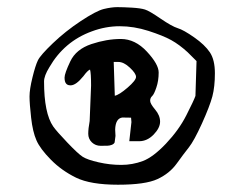

<svg xmlns="http://www.w3.org/2000/svg" viewBox="-20 -714 676 530"><path d="M69.6 -500.2C64.2 -478.3 61.5 -460.8 61.5 -447.8C61.5 -434.7 63 -415.2 65.9 -389.2C68.8 -363.1 73.7 -342.3 80.6 -326.7C87.4 -311 100.7 -293.2 120.4 -273.2C140.1 -253.2 163.2 -236.7 189.9 -223.6C216.6 -210.6 255.2 -204.1 305.7 -204.1C356.1 -204.1 392.5 -209.3 414.8 -219.7C437.1 -230.1 454.8 -244.4 467.8 -262.5C480.8 -280.5 492 -295.5 501.5 -307.4C510.9 -319.3 522.9 -341.1 537.4 -373C551.8 -404.9 561.4 -429.9 566.2 -447.8C570.9 -465.7 573.2 -487 573.2 -511.7C573.2 -536.5 568.6 -555.7 559.3 -569.6C550 -583.4 535.6 -597.2 516.1 -610.8C496.6 -624.5 481.4 -633 470.7 -636.2C460 -639.5 444.2 -648.3 423.3 -662.6C402.5 -676.9 388.1 -685.3 380.1 -687.7C372.2 -690.2 360.2 -691.9 344.2 -692.9C328.3 -693.8 314.9 -694.3 304 -694.3C293.1 -694.3 280.6 -692.6 266.6 -689.2C252.6 -685.8 231.4 -674.6 202.9 -655.8C174.4 -636.9 148.8 -616.5 126 -594.7C103.2 -572.9 89.4 -557.2 84.7 -547.6C80 -538 75 -522.2 69.6 -500.2ZM498 -569.8 522.5 -545.4 519.5 -449.2C516.6 -440.8 508.2 -422.9 494.4 -395.8C480.6 -368.6 461.8 -342.5 438.2 -317.6C414.6 -292.7 393.3 -276.7 374.3 -269.5C355.2 -262.4 335.4 -258.8 314.7 -258.8C294 -258.8 273.3 -261.1 252.4 -265.9C231.6 -270.6 216.9 -275.7 208.3 -281.2C199.6 -286.8 185.5 -299.9 165.8 -320.6C146.1 -341.2 133.1 -356 127 -364.7C110 -389.2 101.6 -430.7 101.6 -489.3C101.6 -499.3 106.4 -512.4 116.2 -528.3C143.6 -575.8 182.6 -608.9 233.4 -627.4C258.8 -636.9 284.5 -641.6 310.5 -641.6C336.6 -641.6 363 -637.3 389.9 -628.7C416.7 -620 437.7 -611.6 452.6 -603.3C467.6 -595 482.7 -583.8 498 -569.8ZM297.9 -356.4C298.5 -376.6 305 -387.7 317.4 -389.6L341.8 -389.2L342.8 -377L336.9 -324.2H364.3C378.9 -324.2 392.2 -330.3 404.1 -342.5C415.9 -354.7 421.9 -366.6 421.9 -378.2C421.9 -389.7 417.3 -400.9 408.2 -411.6C399.1 -422.4 394.5 -430.4 394.5 -435.8C394.5 -441.2 396.3 -445.5 399.9 -448.7C403.5 -452 407.4 -459.9 411.6 -472.4C415.9 -484.9 418 -498.8 418 -513.9C418 -529.1 407.1 -548.3 385.5 -571.5C363.9 -594.8 339.9 -606.4 313.7 -606.4C287.5 -606.4 260.3 -601.7 232.2 -592.3C204 -582.8 184.7 -567 174.1 -544.7C163.5 -522.4 158.2 -507.4 158.2 -499.8C158.2 -492.1 159.6 -486.7 162.4 -483.4C165.1 -480.1 168.9 -478.5 173.8 -478.5H176.3C185.7 -479.2 196.8 -487.3 209.5 -502.9L210 -503.4C217.8 -514.2 224 -520.3 228.5 -522C230.5 -515.5 231.4 -500.7 231.4 -477.5L227.5 -379.9C224.9 -365.9 223.6 -354.2 223.6 -344.7C223.6 -335.3 227 -327.4 233.6 -321C240.3 -314.7 248.4 -311.5 257.8 -311.5C267.3 -311.5 273.8 -311.6 277.3 -311.8C280.9 -311.9 284.7 -312.7 288.6 -314.2C292.5 -315.7 295.1 -317.9 296.4 -320.8L298.8 -338.9ZM306.6 -543C316.7 -543 327.4 -537.7 338.6 -527.1C349.9 -516.5 355.5 -508.1 355.5 -501.7C355.5 -495.4 347.7 -485.5 332.3 -472.2C316.8 -458.8 305 -451.3 296.9 -449.7L293.9 -543Z"/></svg>

Font: Drukaatie burti
Style: Regular
Weight: 400
Version: Version 0.14.4